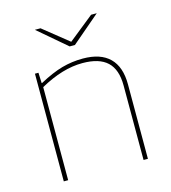

<svg xmlns="http://www.w3.org/2000/svg" viewBox="-103 -766 759 851"><g transform="rotate(-15 276.0 -341.0)"><path d="M105 0H85V-494H101L103 -446H105Q164 -478 210.5 -491Q257 -504 307 -504Q388 -504 429.5 -463Q471 -422 471 -342V0H451V-342Q451 -415 414 -450Q377 -485 300 -485Q254 -485 205.5 -470.5Q157 -456 105 -427ZM135 -682H161L277 -589L393 -682H419L289 -571H265Z"/></g></svg>

Font: Blinker Thin
Style: Regular
Weight: 100
Designer: Juergen Huber
Foundry: supertype
Version: Version 1.017;hotconv 1.0.117;makeotfexe 2.5.65602